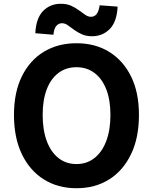

<svg xmlns="http://www.w3.org/2000/svg" viewBox="-20 -983 810 1017"><path d="M385 14Q287 14 212.5 -32.5Q138 -79 96 -166Q54 -253 54 -374Q54 -494 96 -579Q138 -664 212.5 -709Q287 -754 385 -754Q484 -754 558 -708.5Q632 -663 674 -578.5Q716 -494 716 -374Q716 -253 674 -166Q632 -79 558 -32.5Q484 14 385 14ZM385 -114Q440 -114 480.5 -146Q521 -178 543 -236.5Q565 -295 565 -374Q565 -453 543 -509.5Q521 -566 480.5 -596.5Q440 -627 385 -627Q330 -627 289.5 -596.5Q249 -566 227.5 -509.5Q206 -453 206 -374Q206 -295 227.5 -236.5Q249 -178 289.5 -146Q330 -114 385 -114ZM467 -791Q437 -791 413.5 -801.5Q390 -812 372 -825.5Q354 -839 339 -849.5Q324 -860 308 -860Q291 -860 278.5 -846Q266 -832 263 -799L167 -807Q171 -887 208.5 -925Q246 -963 302 -963Q334 -963 357 -952.5Q380 -942 398 -928.5Q416 -915 431.5 -904.5Q447 -894 462 -894Q480 -894 491.5 -908Q503 -922 508 -955L603 -948Q599 -867 561 -829Q523 -791 467 -791Z"/></svg>

Font: Noto Sans SC Thin
Style: Bold
Weight: 700
Version: Version 2.004-H2;hotconv 1.0.118;makeotfexe 2.5.65603